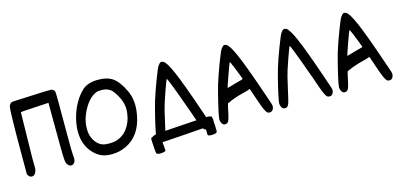

<svg xmlns="http://www.w3.org/2000/svg" viewBox="-75 -1336 4000 1909"><g transform="rotate(-15 1925.5 -381.0)"><path d="M50 -79V-272Q50 -733 61 -773Q73 -813 106 -813Q132 -813 288 -821Q471 -830 496 -828Q522 -826 534 -803Q539 -793 539 -679V-486V-340Q539 -179 542 -151Q545 -123 545 -109Q545 -89 538 -75Q525 -49 499 -49Q485 -49 473 -60Q452 -78 448 -114Q444 -156 443 -268L441 -709Q438 -708 310.5 -701.5Q183 -695 173 -693L152 -689L145 -288Q145 -283 144.5 -265.5Q144 -248 144 -235Q144 -220 144 -202Q144 -184 144 -175Q144 -164 144.5 -149Q145 -134 145 -130Q145 -104 141 -91Q127 -44 94 -44Q71 -44 57 -67Z M918 -52Q860 -52 818.5 -68.5Q777 -85 737 -125Q649 -213 649 -357Q649 -442 680 -535Q694 -577 710 -609Q752 -694 808.5 -747.5Q865 -801 966.5 -803Q1068 -805 1126.5 -763.5Q1185 -722 1236.5 -613.5Q1288 -505 1259 -361Q1222 -159 1067 -85Q1000 -52 918 -52ZM752 -289Q783 -195 858 -169Q880 -162 920 -162Q960 -162 988 -169Q1065 -190 1112 -253.5Q1159 -317 1170 -402Q1184 -489 1142.5 -571Q1101 -653 1065 -674Q1029 -695 988.5 -695Q948 -695 936 -691Q888 -675 846 -627Q804 -579 773 -506Q741 -431 743 -353Q744 -314 752 -289Z M1718 -439Q1715 -449 1666 -576Q1643 -634 1639 -634H1638Q1632 -625 1591.5 -511Q1551 -397 1538 -341.5Q1525 -286 1515 -242Q1504 -196 1489 -129Q1479 -83 1467.5 -65.5Q1456 -48 1436 -48Q1402 -48 1392 -94Q1390 -102 1390 -108Q1390 -115 1395 -145Q1403 -193 1428 -295Q1453 -397 1469 -451Q1493 -530 1536 -644Q1579 -758 1593 -780Q1609 -804 1622 -810Q1635 -815 1650 -807Q1682 -791 1735.5 -668Q1789 -545 1885 -265Q1922 -156 1931 -131Q1937 -113 1937 -99Q1937 -85 1930 -71Q1919 -47 1893 -47Q1876 -47 1865 -58Q1844 -79 1803 -201Q1796 -223 1780 -267.5Q1764 -312 1743.5 -367.5Q1723 -423 1718 -439ZM1392 -34Q1370 -31 1355 -43.5Q1340 -56 1339 -77Q1336 -118 1392 -130Q1403 -133 1578 -145Q1921 -169 1941 -166Q1950 -165 1961.5 -155.5Q1973 -146 1977 -138Q1980 -133 1981 -125Q1982 -105 1967 -90Q1956 -78 1938 -75Q1908 -69 1672 -53ZM1442 48Q1443 54 1430 59Q1417 64 1396 65Q1355 68 1346 52Q1344 49 1340 -1Q1333 -100 1337 -106Q1339 -108 1348.5 -112Q1358 -116 1366 -117Q1372 -119 1380 -119Q1400 -120 1414 -117Q1426 -114 1428 -109Q1432 -101 1436 -33ZM1884 -73Q1881 -141 1883 -149Q1885 -155 1896 -159Q1910 -164 1930 -165Q1938 -165 1944 -165Q1952 -164 1962 -161.5Q1972 -159 1974 -156Q1978 -151 1983 -52Q1985 -1 1983 2Q1976 18 1935 20Q1914 21 1900 17.5Q1886 14 1887 8Z M2397 -320Q2385 -314 2339 -303Q2254 -282 2196 -256Q2165 -243 2164 -242Q2161 -239 2138 -129Q2128 -83 2116.5 -65.5Q2105 -48 2085 -48Q2051 -48 2041 -94Q2039 -102 2039 -108Q2039 -115 2044 -145Q2052 -193 2077 -295Q2102 -397 2118 -451Q2142 -530 2185 -644Q2228 -758 2242 -780Q2258 -804 2271 -810Q2284 -815 2299 -807Q2331 -791 2384.5 -668Q2438 -545 2534 -265Q2571 -156 2580 -131Q2586 -113 2586 -99Q2586 -85 2579 -71Q2568 -47 2542 -47Q2525 -47 2514 -58Q2493 -79 2452 -201Q2445 -223 2436 -248Q2427 -273 2421.5 -289.5Q2416 -306 2415 -309L2409 -325ZM2287 -634Q2281 -625 2240.5 -511Q2200 -397 2200 -390Q2293 -417 2306 -420Q2367 -435 2367 -439Q2367 -449 2315 -576Q2291 -634 2288 -634Z M2983 -439Q2980 -449 2931 -576Q2908 -634 2904 -634H2903Q2897 -625 2856.5 -511Q2816 -397 2803 -341.5Q2790 -286 2780 -242Q2769 -196 2754 -129Q2744 -83 2732.5 -65.5Q2721 -48 2701 -48Q2667 -48 2657 -94Q2655 -102 2655 -108Q2655 -115 2660 -145Q2668 -193 2693 -295Q2718 -397 2734 -451Q2758 -530 2801 -644Q2844 -758 2858 -780Q2874 -804 2887 -810Q2900 -815 2915 -807Q2947 -791 3000.5 -668Q3054 -545 3150 -265Q3187 -156 3196 -131Q3202 -113 3202 -99Q3202 -85 3195 -71Q3184 -47 3158 -47Q3141 -47 3130 -58Q3109 -79 3068 -201Q3061 -223 3045 -267.5Q3029 -312 3008.5 -367.5Q2988 -423 2983 -439Z M3629 -320Q3617 -314 3571 -303Q3486 -282 3428 -256Q3397 -243 3396 -242Q3393 -239 3370 -129Q3360 -83 3348.5 -65.5Q3337 -48 3317 -48Q3283 -48 3273 -94Q3271 -102 3271 -108Q3271 -115 3276 -145Q3284 -193 3309 -295Q3334 -397 3350 -451Q3374 -530 3417 -644Q3460 -758 3474 -780Q3490 -804 3503 -810Q3516 -815 3531 -807Q3563 -791 3616.5 -668Q3670 -545 3766 -265Q3803 -156 3812 -131Q3818 -113 3818 -99Q3818 -85 3811 -71Q3800 -47 3774 -47Q3757 -47 3746 -58Q3725 -79 3684 -201Q3677 -223 3668 -248Q3659 -273 3653.5 -289.5Q3648 -306 3647 -309L3641 -325ZM3519 -634Q3513 -625 3472.5 -511Q3432 -397 3432 -390Q3525 -417 3538 -420Q3599 -435 3599 -439Q3599 -449 3547 -576Q3523 -634 3520 -634Z"/></g></svg>

Font: Chanighter Handwriting Cyr
Style: Regular
Weight: 400
Designer: Sin Chanighter
Version: Version 001.001